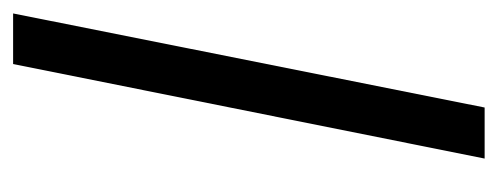

<svg xmlns="http://www.w3.org/2000/svg" viewBox="-251 -501 752 290"><g transform="rotate(-90 125.0 -356.0)"><path d="M30.5 0 173.3 -712.2H249.7L107.6 0Z"/></g></svg>

Font: Source Sans 3 VF
Style: Italic
Weight: 200
Italic angle: -11°
Designer: Paul D. Hunt
Foundry: Adobe Systems Incorporated
Version: Version 3.042;hotconv 1.0.118;makeotfexe 2.5.65603